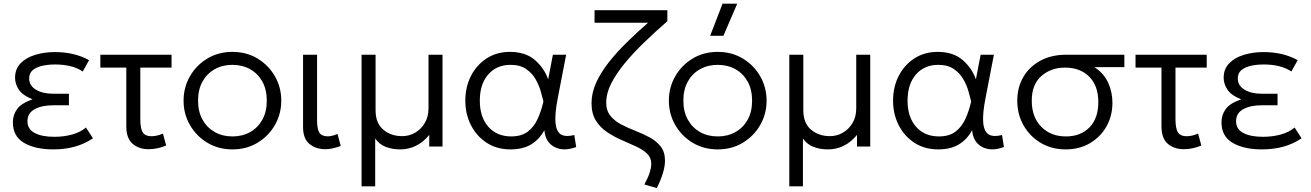

<svg xmlns="http://www.w3.org/2000/svg" viewBox="-20 -774 6924 1014"><path d="M261.5 15Q166 15 107 -19.5Q48 -54 48 -128Q48 -167.5 70.5 -198.2Q93 -229 152 -249.5Q99 -270.5 79.2 -300.8Q59.5 -331 59.5 -363.5Q59.5 -409.5 88.5 -439.5Q117.5 -469.5 165.5 -484.2Q213.5 -499 270.5 -499Q320 -499 364 -489Q408 -479 450.5 -456.5L417 -396.5Q388.5 -415.5 351.8 -424.5Q315 -433.5 271 -433.5Q234.5 -433.5 203.2 -426.5Q172 -419.5 153 -403.5Q134 -387.5 134 -360Q134 -322 169.5 -300.5Q205 -279 260 -279H344V-218H261Q200.5 -218 162.8 -197.2Q125 -176.5 125 -133.5Q125 -92 163 -71.8Q201 -51.5 267.5 -51.5Q318 -51.5 361.8 -63.8Q405.5 -76 434 -100.5L471 -43.5Q426 -13.5 374.2 0.8Q322.5 15 261.5 15Z M765 14Q714 14 680.5 -14.5Q647 -43 647 -108V-417H510V-485H886V-417H721V-146.5Q721 -93.5 734.5 -74Q748 -54.5 779.5 -54.5Q808.5 -54.5 840.5 -68.5L857.5 -5.5Q811 14 765 14Z M1207.5 15Q1133.5 15 1075 -20.2Q1016.5 -55.5 983 -114Q949.5 -172.5 949.5 -242.5Q949.5 -312.5 983 -371Q1016.5 -429.5 1075 -464.8Q1133.5 -500 1207.5 -500Q1282 -500 1340.2 -464.8Q1398.5 -429.5 1432 -371Q1465.5 -312.5 1465.5 -242.5Q1465.5 -172.5 1432 -114Q1398.5 -55.5 1340.2 -20.2Q1282 15 1207.5 15ZM1207.5 -53.5Q1260.5 -53.5 1301.5 -76.8Q1342.5 -100 1365.8 -142.2Q1389 -184.5 1389 -242.5Q1389 -300.5 1365.8 -342.8Q1342.5 -385 1301.5 -408.2Q1260.5 -431.5 1207.5 -431.5Q1154.5 -431.5 1113.5 -408.2Q1072.5 -385 1049.2 -342.8Q1026 -300.5 1026 -242.5Q1026 -184.5 1049.5 -142.2Q1073 -100 1113.8 -76.8Q1154.5 -53.5 1207.5 -53.5Z M1698.5 14Q1647.5 14 1614 -14Q1580.5 -42 1580.5 -103V-485H1654.5V-138.5Q1654.5 -91 1667.2 -72.5Q1680 -54 1712 -54Q1732.5 -54 1762.5 -66.5L1779.5 -3Q1759 4.5 1738.2 9.2Q1717.5 14 1698.5 14Z M1889.5 210V-485H1963.5V-192Q1963.5 -124 2004 -89.5Q2044.5 -55 2104 -55Q2140.5 -55 2172.2 -73.2Q2204 -91.5 2223.5 -124.5Q2243 -157.5 2243 -201V-485H2317V0H2247V-61.5Q2215 -22.5 2176.2 -3.8Q2137.5 15 2093.5 15Q2052.5 15 2018 2Q1983.5 -11 1961.5 -42.5V210Z M2676 15Q2604.5 15 2551 -19.5Q2497.5 -54 2467.5 -112.5Q2437.5 -171 2437.5 -242.5Q2437.5 -314.5 2467.2 -372.8Q2497 -431 2550 -465.5Q2603 -500 2673 -500Q2754.5 -500 2804 -457.8Q2853.5 -415.5 2875 -355L2900 -485H2970L2926.5 -260Q2909 -171.5 2913.8 -124.5Q2918.5 -77.5 2943.5 -63.5Q2968.5 -49.5 3013 -61L3023 2.5Q2955.5 27.5 2907.8 2Q2860 -23.5 2855 -86.5Q2828.5 -37.5 2784.8 -11.2Q2741 15 2676 15ZM2680 -53.5Q2733.5 -53.5 2766.8 -78.5Q2800 -103.5 2819.2 -145.5Q2838.5 -187.5 2850 -238.5Q2845 -258 2836.2 -290Q2827.5 -322 2809.2 -354.5Q2791 -387 2759 -409.2Q2727 -431.5 2676.5 -431.5Q2602.5 -431.5 2558.2 -380.5Q2514 -329.5 2514 -242.5Q2514 -155.5 2559 -104.5Q2604 -53.5 2680 -53.5Z M3449 219 3383 200.5Q3404.5 160.5 3412 135Q3419.5 109.5 3419.5 90.5Q3419.5 58 3396.8 36.8Q3374 15.5 3338 -1Q3302 -17.5 3261.8 -35Q3221.5 -52.5 3185.5 -76.8Q3149.5 -101 3126.8 -137.5Q3104 -174 3104 -229Q3104 -283.5 3128.5 -337.5Q3153 -391.5 3195.2 -445Q3237.5 -498.5 3291 -551Q3344.5 -603.5 3402.5 -654H3120V-720H3504.5V-662Q3439.5 -605.5 3381.2 -549.2Q3323 -493 3278 -438Q3233 -383 3207.2 -331.5Q3181.5 -280 3181.5 -233Q3181.5 -189.5 3204 -162Q3226.5 -134.5 3261.8 -116.2Q3297 -98 3336.8 -82.5Q3376.5 -67 3411.8 -48Q3447 -29 3469.5 0Q3492 29 3492 74.5Q3492 132 3449 219Z M3770.5 15Q3696.5 15 3638 -20.2Q3579.5 -55.5 3546 -114Q3512.5 -172.5 3512.5 -242.5Q3512.5 -312.5 3546 -371Q3579.5 -429.5 3638 -464.8Q3696.5 -500 3770.5 -500Q3845 -500 3903.2 -464.8Q3961.5 -429.5 3995 -371Q4028.5 -312.5 4028.5 -242.5Q4028.5 -172.5 3995 -114Q3961.5 -55.5 3903.2 -20.2Q3845 15 3770.5 15ZM3770.5 -53.5Q3823.5 -53.5 3864.5 -76.8Q3905.5 -100 3928.8 -142.2Q3952 -184.5 3952 -242.5Q3952 -300.5 3928.8 -342.8Q3905.5 -385 3864.5 -408.2Q3823.5 -431.5 3770.5 -431.5Q3717.5 -431.5 3676.5 -408.2Q3635.5 -385 3612.2 -342.8Q3589 -300.5 3589 -242.5Q3589 -184.5 3612.5 -142.2Q3636 -100 3676.8 -76.8Q3717.5 -53.5 3770.5 -53.5ZM3730.5 -585 3796 -754.5H3873.5L3800.5 -585Z M4148.5 210V-485H4222.5V-192Q4222.5 -124 4263 -89.5Q4303.5 -55 4363 -55Q4399.5 -55 4431.2 -73.2Q4463 -91.5 4482.5 -124.5Q4502 -157.5 4502 -201V-485H4576V0H4506V-61.5Q4474 -22.5 4435.2 -3.8Q4396.5 15 4352.5 15Q4311.5 15 4277 2Q4242.5 -11 4220.5 -42.5V210Z M4935 15Q4863.5 15 4810 -19.5Q4756.5 -54 4726.5 -112.5Q4696.5 -171 4696.5 -242.5Q4696.5 -314.5 4726.2 -372.8Q4756 -431 4809 -465.5Q4862 -500 4932 -500Q5013.5 -500 5063 -457.8Q5112.5 -415.5 5134 -355L5159 -485H5229L5185.5 -260Q5168 -171.5 5172.8 -124.5Q5177.5 -77.5 5202.5 -63.5Q5227.5 -49.5 5272 -61L5282 2.5Q5214.5 27.5 5166.8 2Q5119 -23.5 5114 -86.5Q5087.5 -37.5 5043.8 -11.2Q5000 15 4935 15ZM4939 -53.5Q4992.5 -53.5 5025.8 -78.5Q5059 -103.5 5078.2 -145.5Q5097.5 -187.5 5109 -238.5Q5104 -258 5095.2 -290Q5086.5 -322 5068.2 -354.5Q5050 -387 5018 -409.2Q4986 -431.5 4935.5 -431.5Q4861.5 -431.5 4817.2 -380.5Q4773 -329.5 4773 -242.5Q4773 -155.5 4818 -104.5Q4863 -53.5 4939 -53.5Z M5608 15Q5534 15 5476.2 -19.5Q5418.5 -54 5385.5 -112.2Q5352.5 -170.5 5352.5 -241.5Q5352.5 -313.5 5385 -368.2Q5417.5 -423 5475.5 -454Q5533.5 -485 5610.5 -485H5918V-419.5H5759.5Q5810 -387 5832.5 -337Q5855 -287 5855 -232Q5855 -162.5 5823.8 -106.8Q5792.5 -51 5736.8 -18Q5681 15 5608 15ZM5609.5 -53.5Q5686.5 -53.5 5733.5 -101Q5780.5 -148.5 5780.5 -235Q5780.5 -321 5732.5 -369Q5684.5 -417 5605.5 -417Q5530.5 -417 5479.8 -372.5Q5429 -328 5429 -242Q5429 -155.5 5479.2 -104.5Q5529.5 -53.5 5609.5 -53.5Z M6232 14Q6181 14 6147.5 -14.5Q6114 -43 6114 -108V-417H5977V-485H6353V-417H6188V-146.5Q6188 -93.5 6201.5 -74Q6215 -54.5 6246.5 -54.5Q6275.5 -54.5 6307.5 -68.5L6324.5 -5.5Q6278 14 6232 14Z M6644.5 15Q6549 15 6490 -19.5Q6431 -54 6431 -128Q6431 -167.5 6453.5 -198.2Q6476 -229 6535 -249.5Q6482 -270.5 6462.2 -300.8Q6442.5 -331 6442.5 -363.5Q6442.5 -409.5 6471.5 -439.5Q6500.5 -469.5 6548.5 -484.2Q6596.5 -499 6653.5 -499Q6703 -499 6747 -489Q6791 -479 6833.5 -456.5L6800 -396.5Q6771.5 -415.5 6734.8 -424.5Q6698 -433.5 6654 -433.5Q6617.5 -433.5 6586.2 -426.5Q6555 -419.5 6536 -403.5Q6517 -387.5 6517 -360Q6517 -322 6552.5 -300.5Q6588 -279 6643 -279H6727V-218H6644Q6583.5 -218 6545.8 -197.2Q6508 -176.5 6508 -133.5Q6508 -92 6546 -71.8Q6584 -51.5 6650.5 -51.5Q6701 -51.5 6744.8 -63.8Q6788.5 -76 6817 -100.5L6854 -43.5Q6809 -13.5 6757.2 0.8Q6705.5 15 6644.5 15Z"/></svg>

Font: Geologica ExtraLight
Style: Regular
Weight: 200
Designer: Sindre Bremnes, Frode Helland
Foundry: Monokrom Skriftforlag AS
Version: Version 1.010; ttfautohint (v1.8.4.7-5d5b);gftools[0.9.28]